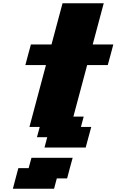

<svg xmlns="http://www.w3.org/2000/svg" viewBox="-20 -895 707 1165"><path d="M58.1 250H308.1L324.7 187.5H387.2Q392.6 166.5 403.8 124.8Q415 83 420.9 62.5H170.9L153.8 125H91.3Q85.9 145.5 74.7 187.3Q63.5 229 58.1 250ZM250 0H500Q505.9 -21 516.8 -62.5Q527.8 -104 533.7 -125H471.2L487.8 -187.5H425.3L508.8 -500H633.8Q639.6 -520.5 650.9 -562.3Q662.1 -604 667.5 -625H542.5Q553.7 -667 575.9 -750Q598.1 -833 609.4 -875H359.4Q348.1 -833 325.9 -750Q303.7 -667 292.5 -625H167.5Q161.6 -604 150.4 -562.3Q139.2 -520.5 133.8 -500H258.8Q242.2 -437.5 208.7 -312.5Q175.3 -187.5 158.7 -125H221.2L204.1 -62.5H266.6Z"/></svg>

Font: Faithful 32x
Style: BoldOblique
Weight: 400
Foundry: Faithful Resource Pack
Version: Version 1.0; January 27, 2023